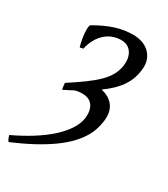

<svg xmlns="http://www.w3.org/2000/svg" viewBox="-193 -540 760 867"><g transform="rotate(30 187.0 -106.5)"><path d="M321.3 -52.7Q318.4 -30.3 310.8 -6.8Q303.2 16.6 288.1 40.5Q272.9 64.5 249 89.4Q225.1 114.3 189.9 139.6Q154.8 165 106.9 191.2Q59.1 217.3 -4.4 244.1Q-10.3 238.3 -12.9 230.5Q-15.6 222.7 -18.1 215.3Q36.6 189.5 82.3 160.9Q127.9 132.3 161.9 101.8Q195.8 71.3 216.3 40Q236.8 8.8 241.2 -22.5Q244.1 -46.4 240 -63.5Q235.8 -80.6 226.6 -91.3Q217.3 -102.1 204.3 -107.2Q191.4 -112.3 176.8 -112.3Q167 -112.3 157 -111.1Q147 -109.9 137.7 -106.9L138.2 -107.4Q126 -100.6 113 -94.2Q100.1 -87.9 86.4 -81.1Q85.4 -86.4 84 -95.7Q82.5 -105 82 -114.3Q127.9 -144 162.1 -168.9Q196.3 -193.8 219.7 -217Q243.2 -240.2 256.1 -263.9Q269 -287.6 272.9 -314.9Q275.9 -336.4 272.2 -354Q268.6 -371.6 259.5 -384Q250.5 -396.5 236.6 -403.1Q222.7 -409.7 204.6 -409.2Q181.2 -408.7 160.6 -400.4Q140.1 -392.1 123.5 -376.7Q106.9 -361.3 95 -339.4Q83 -317.4 77.1 -290L60.1 -286.1Q55.2 -301.3 51.8 -319.8Q48.3 -338.4 47.1 -354.7Q45.9 -371.1 46.9 -383.1Q47.9 -395 52.2 -397.5Q102.1 -426.8 147.9 -441.9Q193.8 -457 242.7 -457Q262.7 -457 284.2 -450.9Q305.7 -444.8 322.8 -430.4Q339.8 -416 349.1 -392.6Q358.4 -369.1 353.5 -334.5Q350.6 -312.5 343.3 -292Q335.9 -271.5 322.8 -251.5Q309.6 -231.4 289.6 -211.7Q269.5 -191.9 240.7 -170.9Q284.2 -161.6 306.2 -131.6Q328.1 -101.6 321.3 -52.7Z"/></g></svg>

Font: Gentium Plus Eur
Style: Italic
Weight: 400
Italic angle: -8°
Designer: J. Victor Gaultney, Annie Olsen, Iska Routamaa, Becca Hirsbrunner
Foundry: SIL International
Version: Version 5.000